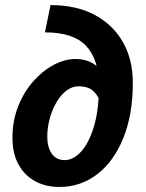

<svg xmlns="http://www.w3.org/2000/svg" viewBox="-20 -731 581 763"><path d="M215.5 12Q161.8 12 119.7 -10.8Q77.6 -33.6 53.6 -77.3Q29.5 -120.9 29.5 -184.2Q29.5 -251.4 52.2 -308.4Q74.8 -365.5 111.9 -407.5Q148.9 -449.5 193.1 -473Q237.3 -496.5 279.5 -496.5Q311.9 -496.5 336.9 -485.5Q362 -474.5 378.7 -452.9Q395.3 -431.3 401.9 -399.8L377 -331.5Q363.8 -360.1 344.7 -374.1Q325.7 -388.1 292.4 -388.1Q266.4 -388.1 243.8 -370.7Q221.1 -353.3 204.1 -324Q187 -294.6 177.5 -259.2Q167.9 -223.8 167.9 -186.9Q167.9 -147 185.5 -120.9Q203.1 -94.7 237.3 -94.7Q271.4 -94.7 302.4 -128.6Q333.4 -162.5 353.2 -227.9Q373 -293.4 373 -387.9Q373 -494.5 322.4 -548.5Q271.7 -602.4 158.6 -602.4L180.7 -710.8Q282.7 -710.8 355.7 -672.1Q428.8 -633.3 468.3 -564Q507.8 -494.7 507.8 -402.1Q507.8 -275.2 469.9 -182.1Q432 -88.9 366.2 -38.5Q300.4 12 215.5 12Z"/></svg>

Font: Source Sans 3
Style: Italic
Weight: 200
Italic angle: -11°
Designer: Paul D. Hunt
Foundry: Adobe
Version: Version 3.046;hotconv 1.0.118;makeotfexe 2.5.65603